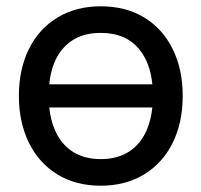

<svg xmlns="http://www.w3.org/2000/svg" viewBox="-20 -575 640 610"><path d="M300 15Q220.5 15 161.8 -21.2Q103 -57.5 71.5 -122.2Q40 -187 40 -270.5Q40 -355 72 -419.5Q104 -484 163 -519.5Q222 -555 300 -555Q380 -555 438.8 -519Q497.5 -483 529 -418.5Q560.5 -354 560.5 -270.5Q560.5 -186 528.8 -121.5Q497 -57 438 -21Q379 15 300 15ZM464 -307Q457.5 -374.5 423.5 -417Q381 -470.5 300 -470.5Q245 -470.5 208 -445.5Q171 -420.5 152.5 -375.5Q140 -345 136.5 -307ZM300 -69.5Q354.5 -69.5 391.8 -94.5Q429 -119.5 447.5 -165Q460 -195.5 464 -233.5H136.5Q140.5 -195 153.5 -164Q172.5 -118.5 209.5 -94Q246.5 -69.5 300 -69.5Z"/></svg>

Font: Vela Sans Med
Style: Regular
Weight: 500
Designer: Principal design: Mikhail Sharanda - project Manrope.
Design modification: Ravid Balaliev
Foundry: Mikhail Sharanda
Version: Version 1.001